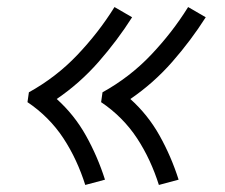

<svg xmlns="http://www.w3.org/2000/svg" viewBox="-20 -616 640 545"><path d="M431 -91Q420 -126 404.5 -159.5Q389 -193 369 -223.5Q349 -254 323 -280Q297 -306 267 -326L271 -354Q309 -375 343.5 -401.5Q378 -428 408 -459.5Q438 -491 464.5 -525Q491 -559 514 -596L564 -567Q522 -501 469 -440.5Q416 -380 350 -335Q400 -290 433 -231Q466 -172 487 -106ZM222 -91Q211 -126 195.5 -159.5Q180 -193 160 -223.5Q140 -254 114 -280Q88 -306 58 -326L62 -354Q100 -375 134.5 -401.5Q169 -428 199 -459.5Q229 -491 255.5 -525Q282 -559 305 -596L355 -567Q313 -501 260 -440.5Q207 -380 141 -335Q191 -290 224 -231Q257 -172 278 -106Z"/></svg>

Font: Iosevka Light Extended Oblique
Style: Regular
Weight: 300
Width: 7
Italic angle: -9°
Monospace: yes
Designer: Belleve Invis
Foundry: Belleve Invis
Version: Version 32.5.0; ttfautohint (v1.8.4)